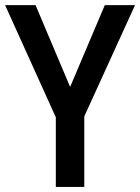

<svg xmlns="http://www.w3.org/2000/svg" viewBox="-20 -734 550 754"><path d="M255.4 -392.6 391.6 -713.9H510.3L311 -276.9V0H199.2V-273.4L0 -713.9H119.6Z"/></svg>

Font: Open Sans SemiCondensed SemiBold
Style: Regular
Weight: 600
Width: 4
Designer: Monotype Design Team
Foundry: Monotype Imaging Inc.
Version: Version 3.000